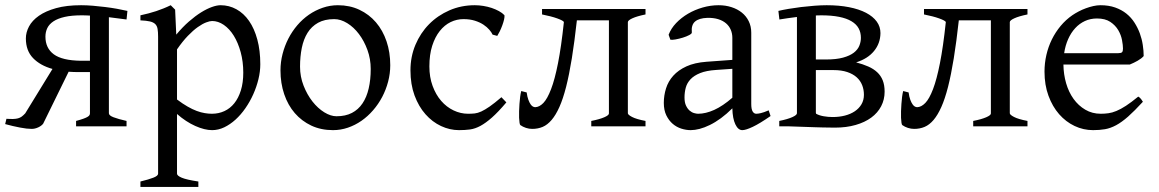

<svg xmlns="http://www.w3.org/2000/svg" viewBox="-20 -489 4485 743"><path d="M155.8 -347.2Q155.8 -302.7 188.2 -278.8Q220.7 -254.9 292.5 -253.9H328.1V-428.7Q319.8 -429.2 311.8 -429.4Q303.7 -429.7 296.9 -429.7Q257.3 -429.7 230.5 -423.6Q203.6 -417.5 187 -406.5Q170.4 -395.5 163.1 -380.4Q155.8 -365.2 155.8 -347.2ZM4.9 -29.3Q20 -28.3 30.8 -28.6Q41.5 -28.8 49.6 -31Q57.6 -33.2 64 -37.8Q70.3 -42.5 77.6 -50.3L183.1 -222.2Q135.7 -235.4 107.9 -264.2Q80.1 -293 80.1 -340.3Q80.1 -363.8 92.3 -386.7Q104.5 -409.7 130.6 -428Q156.7 -446.3 197 -457.5Q237.3 -468.8 293.9 -468.8Q315.9 -468.8 339.6 -466.8Q363.3 -464.8 386.7 -461.9Q410.2 -459 432.1 -455.1Q454.1 -451.2 473.1 -446.8L469.7 -413.6L401.4 -422.4V-50.8Q401.4 -42 419.4 -35.2Q437.5 -28.3 469.7 -21V0H274.4V-21Q292.5 -25.9 303.2 -29.8Q314 -33.7 319.3 -37.1Q324.7 -40.5 326.4 -43.7Q328.1 -46.9 328.1 -50.8V-210H285.6Q264.6 -210 245.6 -211.4L147 -10.3Q140.6 -2 127.9 3.9Q115.2 9.8 102.5 9.8Q84.5 9.8 57.4 4.6Q30.3 -0.5 0 -8.8Z M921.4 -208Q921.4 -250.5 911.4 -287.1Q901.4 -323.7 884.8 -350.6Q868.2 -377.4 846.2 -392.6Q824.2 -407.7 800.8 -407.7Q792 -407.7 777.8 -402.3Q763.7 -397 745.6 -384.3Q727.5 -371.6 707 -350.3Q686.5 -329.1 665 -297.9V-104Q687 -87.4 705.8 -76.7Q724.6 -65.9 741 -59.8Q757.3 -53.7 772 -51.3Q786.6 -48.8 799.8 -48.8Q826.2 -48.8 848.4 -59.1Q870.6 -69.3 886.7 -89.4Q902.8 -109.4 912.1 -139.2Q921.4 -168.9 921.4 -208ZM987.3 -240.2Q987.3 -211.9 980 -182.1Q972.7 -152.3 960 -124Q947.3 -95.7 929.7 -70.3Q912.1 -44.9 891.4 -26.1Q870.6 -7.3 847.7 3.7Q824.7 14.6 800.8 14.6Q772 14.6 735.8 -1.5Q699.7 -17.6 665 -47.9V183.1Q665 190.9 683.3 198.7Q701.7 206.5 747.6 213.4V234.4H523.4V213.4Q555.7 205.6 573.7 198.5Q591.8 191.4 591.8 183.1V-347.2Q591.8 -365.2 589.8 -377Q587.9 -388.7 580.8 -395.8Q573.7 -402.8 560.3 -406Q546.9 -409.2 523.4 -410.2V-429.7Q540 -433.1 555.2 -437.3Q570.3 -441.4 584.5 -446Q598.6 -450.7 612.5 -456.3Q626.5 -461.9 640.6 -468.8L657.7 -451.7L662.1 -355Q686.5 -384.3 711.2 -405.8Q735.8 -427.2 758.3 -441.2Q780.8 -455.1 800 -461.9Q819.3 -468.8 833.5 -468.8Q866.7 -468.8 895 -453.1Q923.3 -437.5 943.8 -408Q964.4 -378.4 975.8 -335.9Q987.3 -293.5 987.3 -240.2Z M1414.6 -222.2Q1414.6 -260.7 1401.9 -295.7Q1389.2 -330.6 1369.1 -357.2Q1349.1 -383.8 1323.7 -399.4Q1298.3 -415 1273.4 -415Q1236.3 -415 1210.9 -400.9Q1185.5 -386.7 1170.2 -362.1Q1154.8 -337.4 1147.9 -303.7Q1141.1 -270 1141.1 -231Q1141.1 -192.4 1154.8 -157.5Q1168.5 -122.6 1189.2 -96.2Q1210 -69.8 1234.9 -54.4Q1259.8 -39.1 1282.2 -39.1Q1316.9 -39.1 1341.8 -52Q1366.7 -64.9 1382.8 -88.9Q1398.9 -112.8 1406.7 -146.5Q1414.6 -180.2 1414.6 -222.2ZM1490.2 -236.8Q1490.2 -204.1 1481.9 -172.9Q1473.6 -141.6 1459 -113.8Q1444.3 -85.9 1423.8 -62.3Q1403.3 -38.6 1378.7 -21.5Q1354 -4.4 1326.2 5.1Q1298.3 14.6 1268.6 14.6Q1222.2 14.6 1184.8 -2.9Q1147.5 -20.5 1120.8 -51.3Q1094.2 -82 1079.8 -124.5Q1065.4 -167 1065.4 -216.8Q1065.4 -249 1073.5 -280.3Q1081.5 -311.5 1095.9 -339.6Q1110.4 -367.7 1130.6 -391.4Q1150.9 -415 1175.5 -432.1Q1200.2 -449.2 1228.8 -459Q1257.3 -468.8 1287.6 -468.8Q1333.5 -468.8 1370.8 -451.2Q1408.2 -433.6 1434.8 -402.6Q1461.4 -371.6 1475.8 -329.1Q1490.2 -286.6 1490.2 -236.8Z M1939.5 -92.8Q1907.7 -55.2 1883.5 -33.9Q1859.4 -12.7 1838.9 -1.7Q1818.4 9.3 1798.8 12Q1779.3 14.6 1756.3 14.6Q1720.7 14.6 1686.8 -1.2Q1652.8 -17.1 1626.5 -46.9Q1600.1 -76.7 1584.2 -119.6Q1568.4 -162.6 1568.4 -216.8Q1568.4 -269.5 1587.6 -315.4Q1606.9 -361.3 1640.4 -395.3Q1673.8 -429.2 1719.2 -449Q1764.6 -468.8 1817.4 -468.8Q1833.5 -468.8 1850.3 -466.1Q1867.2 -463.4 1882.6 -458.3Q1897.9 -453.1 1910.9 -446Q1923.8 -439 1932.1 -430.2Q1933.1 -424.3 1930.7 -413.6Q1928.2 -402.8 1923.8 -390.9Q1919.4 -378.9 1914.1 -367.9Q1908.7 -356.9 1904.3 -350.1L1886.2 -355Q1882.3 -363.8 1873.5 -374Q1864.7 -384.3 1850.8 -393.6Q1836.9 -402.8 1817.6 -408.9Q1798.3 -415 1773.4 -415Q1747.6 -415 1723.9 -403.6Q1700.2 -392.1 1681.9 -369.1Q1663.6 -346.2 1652.6 -312Q1641.6 -277.8 1641.6 -231.9Q1641.6 -190.4 1654.1 -156.5Q1666.5 -122.6 1687.3 -98.6Q1708 -74.7 1735.1 -61.8Q1762.2 -48.8 1791.5 -48.8Q1805.2 -48.8 1816.9 -50Q1828.6 -51.3 1842.5 -57.6Q1856.4 -64 1874.8 -76.7Q1893.1 -89.4 1920.4 -112.8Z M2268.1 0V-21Q2300.3 -27.3 2318.4 -35.2Q2336.4 -43 2336.4 -49.8V-410.2H2212.4Q2203.1 -326.7 2192.9 -263.2Q2182.6 -199.7 2170.7 -152.8Q2158.7 -106 2144.8 -75Q2130.9 -43.9 2114.7 -24.9Q2098.6 -5.9 2080.1 2Q2061.5 9.8 2039.6 9.8Q2027.3 9.8 2015.4 5.9Q2003.4 2 1993.7 -4.9Q1991.7 -6.3 1990.5 -14.2Q1989.3 -22 1988.8 -33.4Q1988.3 -44.9 1988.8 -58.8Q1989.3 -72.8 1990.2 -86.9Q1991.2 -101.1 1992.9 -114.3Q1994.6 -127.4 1997.1 -136.7L2018.1 -131.3Q2020.5 -113.8 2024.7 -102.8Q2028.8 -91.8 2033.4 -85.2Q2038.1 -78.6 2042.7 -76.4Q2047.4 -74.2 2051.3 -74.2Q2067.4 -74.7 2082.8 -90.6Q2098.1 -106.4 2112.5 -144Q2127 -181.6 2139.4 -244.6Q2151.9 -307.6 2162.1 -403.3Q2161.6 -406.2 2154.8 -409.9Q2147.9 -413.6 2136.5 -417.7Q2125 -421.9 2109.9 -425.8Q2094.7 -429.7 2077.6 -433.1V-454.1H2478V-433.1Q2444.8 -426.3 2427.2 -418.2Q2409.7 -410.2 2409.7 -403.3V-50.8Q2409.7 -44.9 2426 -36.4Q2442.4 -27.8 2478 -21V0Z M2681.6 -48.8Q2710.9 -48.8 2743.9 -63.7Q2776.9 -78.6 2814 -110.8V-222.7L2751 -218.3Q2713.4 -215.8 2689.7 -206.3Q2666 -196.8 2652.3 -182.4Q2638.7 -168 2633.8 -149.9Q2628.9 -131.8 2628.9 -111.8Q2628.9 -92.3 2634.8 -80.1Q2640.6 -67.9 2648.9 -60.8Q2657.2 -53.7 2666.3 -51.3Q2675.3 -48.8 2681.6 -48.8ZM2961.9 -40Q2920.4 -11.2 2893.3 1.7Q2866.2 14.6 2852.5 14.6Q2836.4 14.6 2825.7 -7.8Q2814.9 -30.3 2814 -69.8Q2792 -47.9 2770 -31.7Q2748 -15.6 2727.1 -5.4Q2706.1 4.9 2687.3 9.8Q2668.5 14.6 2652.8 14.6Q2635.3 14.6 2616.7 8.8Q2598.1 2.9 2583.3 -9.8Q2568.4 -22.5 2558.6 -42.5Q2548.8 -62.5 2548.8 -90.8Q2548.8 -119.6 2557.4 -147Q2565.9 -174.3 2585.4 -196Q2605 -217.8 2636.5 -232.2Q2668 -246.6 2713.9 -250L2814 -257.3V-342.8Q2814 -359.4 2807.9 -373.8Q2801.8 -388.2 2789.6 -398.7Q2777.3 -409.2 2759.3 -414.8Q2741.2 -420.4 2717.3 -419.9Q2685.5 -418.9 2669.9 -405.8Q2654.3 -392.6 2657.2 -363.3Q2657.7 -358.9 2647.2 -353.3Q2636.7 -347.7 2622.3 -343.3Q2607.9 -338.9 2594 -336.4Q2580.1 -334 2574.2 -335.4L2567.4 -354.5Q2576.7 -378.9 2596.4 -399.7Q2616.2 -420.4 2642.3 -435.8Q2668.5 -451.2 2699.2 -460Q2730 -468.8 2760.7 -468.8Q2787.6 -468.8 2810.5 -461.4Q2833.5 -454.1 2850.6 -440.4Q2867.7 -426.8 2877.4 -407Q2887.2 -387.2 2887.2 -362.3V-86.9Q2887.2 -66.4 2892.6 -57.6Q2897.9 -48.8 2906.7 -48.8Q2913.6 -48.8 2924.3 -51.3Q2935.1 -53.7 2954.6 -62Z M3157.2 -429.7Q3152.3 -429.7 3147.5 -429.4Q3142.6 -429.2 3137.2 -429.2V-258.8H3176.3Q3216.3 -258.8 3242.7 -266.1Q3269 -273.4 3284.2 -285.2Q3299.3 -296.9 3305.4 -312Q3311.5 -327.1 3311.5 -342.8Q3311.5 -363.3 3302.7 -379.4Q3293.9 -395.5 3275.1 -406.7Q3256.3 -418 3227.3 -423.8Q3198.2 -429.7 3157.2 -429.7ZM3137.2 -217.8V-52.7Q3137.2 -51.8 3138.2 -48.8Q3150.4 -42 3167.7 -39.1Q3185.1 -36.1 3202.1 -36.1Q3227.5 -36.1 3249.5 -41.7Q3271.5 -47.4 3287.8 -58.3Q3304.2 -69.3 3313.7 -85.4Q3323.2 -101.6 3323.2 -122.1Q3323.2 -142.1 3316.4 -159.4Q3309.6 -176.8 3295.4 -189.7Q3281.2 -202.6 3258.8 -210.2Q3236.3 -217.8 3205.1 -217.8ZM3403.3 -134.3Q3403.3 -103.5 3389.9 -77.9Q3376.5 -52.2 3351.6 -33.9Q3326.7 -15.6 3291 -5.4Q3255.4 4.9 3210.9 4.9Q3202.1 4.9 3189.7 4.6Q3177.2 4.4 3163.3 4.2Q3149.4 3.9 3134.5 3.4Q3119.6 2.9 3105.5 2.4Q3071.8 1.5 3035.2 0H2995.6V-21Q3028.8 -27.8 3046.4 -35.9Q3064 -43.9 3064 -50.8V-423.3Q3045.4 -420.9 3027.8 -418.5Q3010.3 -416 2996.1 -413.6L2992.2 -446.8Q3008.3 -450.7 3031.2 -454.6Q3054.2 -458.5 3079.8 -461.7Q3105.5 -464.8 3131.6 -466.8Q3157.7 -468.8 3179.2 -468.8Q3227.1 -468.8 3265.6 -461.2Q3304.2 -453.6 3331.3 -439.5Q3358.4 -425.3 3372.8 -405.5Q3387.2 -385.7 3387.2 -360.8Q3386.7 -321.3 3362.3 -291.5Q3337.9 -261.7 3293 -247.6Q3319.3 -240.7 3339.8 -231.7Q3360.4 -222.7 3374.5 -209.5Q3388.7 -196.3 3396 -178Q3403.3 -159.7 3403.3 -134.3Z M3746.1 0V-21Q3778.3 -27.3 3796.4 -35.2Q3814.5 -43 3814.5 -49.8V-410.2H3690.4Q3681.2 -326.7 3670.9 -263.2Q3660.6 -199.7 3648.7 -152.8Q3636.7 -106 3622.8 -75Q3608.9 -43.9 3592.8 -24.9Q3576.7 -5.9 3558.1 2Q3539.6 9.8 3517.6 9.8Q3505.4 9.8 3493.4 5.9Q3481.4 2 3471.7 -4.9Q3469.7 -6.3 3468.5 -14.2Q3467.3 -22 3466.8 -33.4Q3466.3 -44.9 3466.8 -58.8Q3467.3 -72.8 3468.3 -86.9Q3469.2 -101.1 3470.9 -114.3Q3472.7 -127.4 3475.1 -136.7L3496.1 -131.3Q3498.5 -113.8 3502.7 -102.8Q3506.8 -91.8 3511.5 -85.2Q3516.1 -78.6 3520.8 -76.4Q3525.4 -74.2 3529.3 -74.2Q3545.4 -74.7 3560.8 -90.6Q3576.2 -106.4 3590.6 -144Q3605 -181.6 3617.4 -244.6Q3629.9 -307.6 3640.1 -403.3Q3639.6 -406.2 3632.8 -409.9Q3626 -413.6 3614.5 -417.7Q3603 -421.9 3587.9 -425.8Q3572.8 -429.7 3555.7 -433.1V-454.1H3956.1V-433.1Q3922.9 -426.3 3905.3 -418.2Q3887.7 -410.2 3887.7 -403.3V-50.8Q3887.7 -44.9 3904.1 -36.4Q3920.4 -27.8 3956.1 -21V0Z M4225.1 -417.5Q4199.7 -417.5 4178.5 -407.7Q4157.2 -397.9 4140.9 -380.1Q4124.5 -362.3 4113.5 -337.6Q4102.5 -313 4098.1 -283.2H4307.1Q4318.4 -283.2 4322 -286.9Q4325.7 -290.5 4325.7 -300.8Q4325.7 -314 4322 -333.7Q4318.4 -353.5 4307.4 -372.3Q4296.4 -391.1 4276.6 -404.3Q4256.8 -417.5 4225.1 -417.5ZM4405.8 -272Q4397 -262.2 4382.3 -253.9Q4367.7 -245.6 4352.1 -239.3H4095.2Q4095.7 -201.2 4105.7 -166.7Q4115.7 -132.3 4134.5 -106.2Q4153.3 -80.1 4179.9 -64.5Q4206.5 -48.8 4239.7 -48.8Q4254.9 -48.8 4269.3 -50.8Q4283.7 -52.7 4300.3 -59.6Q4316.9 -66.4 4337.2 -79.6Q4357.4 -92.8 4384.8 -115.2Q4391.1 -111.8 4395.8 -105.5Q4400.4 -99.1 4402.8 -95.2Q4370.1 -59.6 4345.5 -37.8Q4320.8 -16.1 4299.1 -4.4Q4277.3 7.3 4256.1 11Q4234.9 14.6 4210 14.6Q4172.4 14.6 4138.4 -1.5Q4104.5 -17.6 4078.6 -47.1Q4052.7 -76.7 4037.4 -118.4Q4022 -160.2 4022 -211.9Q4022 -244.6 4029.3 -276.4Q4036.6 -308.1 4050.5 -336.4Q4064.5 -364.7 4084.5 -388.7Q4104.5 -412.6 4129.9 -430.2Q4140.6 -437.5 4154.1 -444.6Q4167.5 -451.7 4182.1 -457Q4196.8 -462.4 4211.2 -465.6Q4225.6 -468.8 4238.8 -468.8Q4270.5 -468.8 4295.4 -460Q4320.3 -451.2 4338.9 -436.3Q4357.4 -421.4 4370.1 -401.6Q4382.8 -381.8 4390.9 -359.9Q4398.9 -337.9 4402.3 -315.2Q4405.8 -292.5 4405.8 -272Z"/></svg>

Font: Gentium Plus
Style: Regular
Weight: 400
Designer: J. Victor Gaultney, Annie Olsen, Iska Routamaa
Foundry: SIL International
Version: Version 1.510